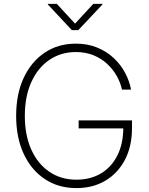

<svg xmlns="http://www.w3.org/2000/svg" viewBox="-20 -963 773 993"><path d="M375 9.8Q281.7 9.8 211.7 -36.9Q141.6 -83.5 102.5 -167.5Q63.5 -251.5 63.5 -363.3Q63.5 -476.6 102.5 -560.3Q141.6 -644 211.2 -690.7Q280.8 -737.3 372.1 -737.3Q433.6 -737.3 483.2 -716.8Q532.7 -696.3 569.1 -661.9Q605.5 -627.4 627.7 -585.2Q649.9 -543 657.7 -499.5H610.8Q603 -536.1 583.5 -570.6Q564 -605 533.7 -633.1Q503.4 -661.1 462.9 -677.5Q422.4 -693.8 372.1 -693.8Q294.9 -693.8 235.4 -653.3Q175.8 -612.8 142.1 -538.6Q108.4 -464.4 108.4 -363.3Q108.4 -263.7 141.8 -189.5Q175.3 -115.2 235.4 -74.5Q295.4 -33.7 375 -33.7Q448.7 -33.7 503.2 -66.7Q557.6 -99.6 587.6 -160.2Q617.7 -220.7 617.7 -303.7L633.3 -298.8H386.7V-340.3H662.6V-299.8Q662.6 -206.1 626.2 -136.7Q589.8 -67.4 525.4 -28.8Q460.9 9.8 375 9.8ZM273.9 -942.9 368.2 -840.8 462.4 -942.9H509.8V-939.9L384.8 -807.1H351.6L227.5 -939.9V-942.9Z"/></svg>

Font: Inter 17pt ExtraLight
Style: Regular
Weight: 250
Version: Version 4.001;git-66647c0bb